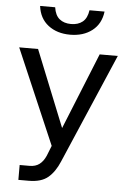

<svg xmlns="http://www.w3.org/2000/svg" viewBox="-60 -765 676 1003"><g transform="rotate(5 277.5 -263.5)"><path d="M441 -496H536L289 79Q266 134 230.5 164Q195 194 129 194H75V116H127Q158 116 178.5 100.5Q199 85 212 55L233 2L19 -496H118L297 -51H261ZM278 -585Q209 -585 163 -620.5Q117 -656 109 -721H188Q194 -679 217.5 -660Q241 -641 278 -641Q315 -641 338.5 -660Q362 -679 368 -721H447Q439 -656 393 -620.5Q347 -585 278 -585Z"/></g></svg>

Font: Wix Madefor Display Medium
Style: Regular
Weight: 500
Designer: Dalton Maag Ltd
Foundry: Dalton Maag Ltd
Version: Version 3.100